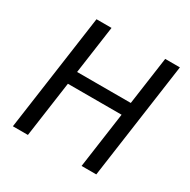

<svg xmlns="http://www.w3.org/2000/svg" viewBox="-155 -838 976 985"><g transform="rotate(30 333.0 -345.0)"><path d="M231 -690 134 0H45L142 -690ZM519 -406 509 -330H172L183 -406ZM636 -690 539 0H452L549 -690Z"/></g></svg>

Font: Exo 2
Style: Italic
Weight: 400
Italic angle: -8°
Designer: Natanael Gama
Foundry: Natanael Gama
Version: Version 2.010